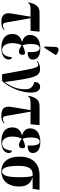

<svg xmlns="http://www.w3.org/2000/svg" viewBox="924 -1772 858 2745"><g transform="rotate(90 1352.5 -399.0)"><path d="M294 10C352 10 375 0 406 -25L399 -35C385 -22 365 -12 343 -12C301 -12 305 -35 285 -151L240 -407H420L432 -536H163C84 -536 37 -500 13 -376L21 -373C42 -402 59 -407 121 -407H218L173 -136C157 -40 188 10 294 10Z M661 -603 764 -762V-774C710 -818 654 -823 651 -766L644 -611ZM662 10C802 10 831 -55 831 -96C831 -116 824 -137 798 -142C788 -32 745 -1 694 -1C621 -1 596 -83 596 -144C596 -214 613 -260 628 -281C660 -257 692 -241 718 -241C747 -241 764 -263 764 -290C764 -313 754 -323 745 -329C711 -329 667 -313 628 -293C618 -318 609 -355 609 -406C609 -504 631 -538 668 -538C707 -538 729 -497 724 -366C804 -366 831 -396 831 -440C831 -490 798 -547 673 -547C551 -547 479 -493 479 -402C479 -342 515 -305 575 -288V-283C510 -266 465 -226 465 -146C465 -52 531 10 662 10Z M1041 0H1137C1230 -95 1303 -275 1303 -409C1303 -496 1276 -544 1220 -544C1184 -544 1152 -523 1152 -461C1194 -454 1256 -418 1256 -346C1256 -270 1251 -172 1152 -36C1095 -460 1075 -543 965 -543C928 -543 884 -535 852 -503L859 -496C877 -512 892 -517 905 -517C951 -517 956 -470 1041 0Z M1630 10C1688 10 1711 0 1742 -25L1735 -35C1721 -22 1701 -12 1679 -12C1637 -12 1641 -35 1621 -151L1576 -407H1756L1768 -536H1499C1420 -536 1373 -500 1349 -376L1357 -373C1378 -402 1395 -407 1457 -407H1554L1509 -136C1493 -40 1524 10 1630 10Z M1998 10C2138 10 2167 -55 2167 -96C2167 -116 2160 -137 2134 -142C2124 -32 2081 -1 2030 -1C1957 -1 1932 -83 1932 -144C1932 -214 1949 -260 1964 -281C1996 -257 2028 -241 2054 -241C2083 -241 2100 -263 2100 -290C2100 -313 2090 -323 2081 -329C2047 -329 2003 -313 1964 -293C1954 -318 1945 -355 1945 -406C1945 -504 1967 -538 2004 -538C2043 -538 2065 -497 2060 -366C2140 -366 2167 -396 2167 -440C2167 -490 2134 -547 2009 -547C1887 -547 1815 -493 1815 -402C1815 -342 1851 -305 1911 -288V-283C1846 -266 1801 -226 1801 -146C1801 -52 1867 10 1998 10Z M2428 10C2579 10 2646 -107 2646 -240C2646 -344 2611 -408 2511 -437H2679L2694 -536H2488C2324 -536 2219 -444 2219 -248C2219 -89 2293 10 2428 10ZM2432 0C2377 0 2351 -73 2351 -242C2351 -387 2400 -437 2466 -437H2493C2508 -405 2513 -343 2513 -238C2513 -70 2485 0 2432 0Z"/></g></svg>

Font: Noto Serif Display ExtraCondensed
Style: Bold
Weight: 700
Width: 2
Designer: Monotype Design Team
Foundry: Monotype Imaging Inc.
Version: Version 2.009